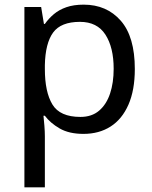

<svg xmlns="http://www.w3.org/2000/svg" viewBox="-20 -566 655 826"><path d="M85 240V-536H157L169 -463H173Q189 -486 211.5 -505Q234 -524 265.5 -535Q297 -546 340 -546Q439 -546 499.5 -477Q560 -408 560 -269Q560 -178 532.5 -115.5Q505 -53 455.5 -21.5Q406 10 339 10Q277 10 236.5 -13.5Q196 -37 173 -68H167Q169 -51 171 -25Q173 1 173 20V240ZM326 -63Q375 -63 406.5 -90Q438 -117 453.5 -163.5Q469 -210 469 -270Q469 -362 433.5 -417Q398 -472 324 -472Q242 -472 208.5 -426Q175 -380 173 -286V-269Q173 -170 205.5 -116.5Q238 -63 326 -63Z"/></svg>

Font: Noto Sans Symbols
Style: Regular
Weight: 400
Designer: Monotype Design Team
Foundry: Monotype Imaging Inc.
Version: Version 2.002